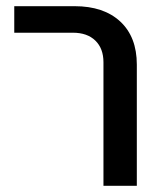

<svg xmlns="http://www.w3.org/2000/svg" viewBox="-20 -598 533 618"><path d="M313 0V-397.5Q313 -441.9 286.9 -467.3Q260.7 -492.7 214.8 -492.7H25.9V-578.1H220.2Q314 -578.1 367.2 -528.6Q420.4 -479 420.4 -390.1V0Z"/></svg>

Font: Heebo Medium
Style: Regular
Weight: 500
Designer: Oded Ezer
Foundry: Ezer Type House
Version: Version 3.100